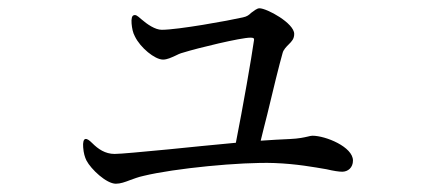

<svg xmlns="http://www.w3.org/2000/svg" viewBox="-20 -483 1040 464"><path d="M260 -39C271 -39 282 -43 295 -48C304 -51 313 -55 327 -58C401 -76 562 -92 643 -89C697 -87 739 -79 769 -74C786 -70 799 -68 807 -68C821 -68 833 -78 833 -95C833 -128 767 -155 735 -155C732 -155 728 -154 724 -153C715 -151 703 -148 680 -147C660 -146 636 -145 610 -143C615 -162 620 -185 626 -207C640 -266 655 -327 663 -355C665 -363 672 -370 678 -376C685 -383 691 -389 691 -401C691 -427 625 -463 607 -463C601 -463 594 -457 587 -452C582 -447 577 -443 567 -441C532 -433 410 -411 371 -411C355 -411 336 -424 321 -437C312 -445 308 -448 303 -446C299 -445 297 -438 298 -426C299 -415 301 -404 306 -395C319 -368 354 -339 374 -339C384 -339 394 -344 403 -348C409 -351 415 -354 423 -356C458 -367 562 -392 585 -392C592 -392 594 -391 594 -387C588 -344 567 -224 550 -138C495 -133 437 -127 387 -122C323 -116 272 -111 257 -111C234 -111 217 -123 203 -137C195 -145 190 -148 186 -147C182 -146 180 -139 181 -127C182 -113 185 -103 189 -95C200 -74 237 -39 260 -39Z"/></svg>

Font: 寒蝉锦书宋
Style: Regular
Weight: 400
Designer: 寒蝉锦书宋{Warren} 思源宋体{Ryoko NISHIZUKA 西塚涼子 (kana & ideographs); Frank Grießhammer (Latin, Greek & Cyrillic); Wenlong ZHANG 
Foundry: Adobe & ChillType
Version: Version 2.000;Glyphs 3.1.1 (3135)